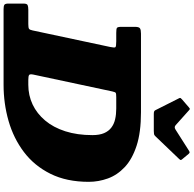

<svg xmlns="http://www.w3.org/2000/svg" viewBox="-74 -1032 1057 1048"><g transform="rotate(90 454.0 -508.5)"><path d="M532 -828.5Q534.5 -823.5 539 -821.8Q543.5 -820 553 -820H645.5Q656.5 -820 662.5 -821.2Q668.5 -822.5 674 -828.5L797.5 -957.5Q803.5 -964 804 -966.5Q804.5 -969 800 -974.5L771 -1009.5Q767 -1014 764 -1015.2Q761 -1016.5 754 -1012.5L638.5 -939Q630.5 -934 624.8 -934.2Q619 -934.5 613.5 -939.5L532.5 -1012Q527.5 -1016.5 525.2 -1016.8Q523 -1017 516.5 -1011.5L473.5 -974.5Q468.5 -970.5 466.2 -967Q464 -963.5 466 -959.5ZM-50 -26.5Q-50 -8.5 -43 -4.2Q-36 0 -19 0H393Q495.5 0 590.5 -27.2Q685.5 -54.5 760.5 -111.2Q835.5 -168 879.2 -256Q923 -344 923 -465Q923 -518.5 904.5 -569.5Q886 -620.5 842.8 -661.2Q799.5 -702 726.2 -726Q653 -750 543 -750H114Q93.5 -750 85.2 -744.5Q77 -739 77 -717V-644Q77 -622.5 82.8 -618.8Q88.5 -615 110 -615H156Q184 -615 188 -610.5Q192 -606 187 -582.5L96.5 -158Q93.5 -142.5 87.5 -138.8Q81.5 -135 62 -135H-16Q-33.5 -135 -41.8 -131.2Q-50 -127.5 -50 -108.5ZM367 -135Q345 -135 339.5 -139.8Q334 -144.5 337.5 -162L429.5 -593Q433 -609 437.2 -612Q441.5 -615 461 -615H523Q554.5 -615 581 -609Q607.5 -603 627 -588.2Q646.5 -573.5 657.2 -548.5Q668 -523.5 668 -485Q668 -402 647 -336.8Q626 -271.5 588.2 -226.8Q550.5 -182 500.8 -158.5Q451 -135 393 -135Z"/></g></svg>

Font: Besley Black
Style: Italic
Weight: 900
Italic angle: -13°
Designer: Owen Earl
Foundry: indestructible type*
Version: Version 2.001